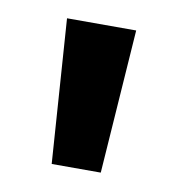

<svg xmlns="http://www.w3.org/2000/svg" viewBox="-44 -755 313 339"><g transform="rotate(10 112.5 -585.0)"><path d="M175 -714 157 -456H69L51 -714Z"/></g></svg>

Font: Noto Sans Arabic ExtCond SemBd
Style: Regular
Weight: 600
Width: 2
Designer: Monotype Design Team, Nadine Chahine, Nizar Qandah and Khaled Hosny
Foundry: Monotype Imaging Inc.
Version: Version 2.012; ttfautohint (v1.8.4.7-5d5b)